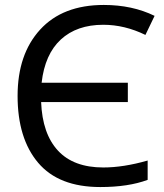

<svg xmlns="http://www.w3.org/2000/svg" viewBox="-20 -745 663 775"><path d="M397 -645Q290 -645 225.5 -585.5Q161 -526 148 -411H496V-333H146Q151 -205 214 -137Q277 -69 397 -69Q478 -69 576 -97V-19Q498 10 385 10Q217 10 134 -88Q51 -186 51 -358Q51 -526 142 -625.5Q233 -725 399 -725Q514 -725 604 -681L567 -604Q483 -645 397 -645Z"/></svg>

Font: Advent Sans Logo
Style: Regular
Weight: 400
Designer: Types & Symbols
Foundry: Types & Symbols
Version: Version 1.002